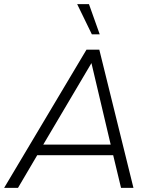

<svg xmlns="http://www.w3.org/2000/svg" viewBox="-27 -908 742 928"><path d="M558 0 520 -158H153L60 0H-7L391 -668H453L618 0ZM415 -603 182 -209H508ZM417 -742 346 -888H403L455 -742Z"/></svg>

Font: Celebes Light
Style: Italic
Weight: 300
Italic angle: -10°
Designer: Anugrah Pasau
Foundry: Lafontype
Version: Version 1.000; ttfautohint (v1.8.4)